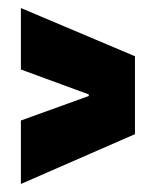

<svg xmlns="http://www.w3.org/2000/svg" viewBox="-20 -566 388 478"><path d="M32 -266 201 -327V-331L32 -393V-546L316 -426V-232L32 -108Z"/></svg>

Font: Bricolage Grotesque 96pt Condensed ExBd
Style: Regular
Weight: 800
Width: 3
Designer: Mathieu Triay
Foundry: Atelier Triay
Version: Version 1.001;Glyphs 3.2 (3207)